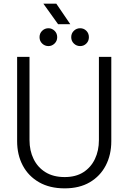

<svg xmlns="http://www.w3.org/2000/svg" viewBox="-20 -1017 705 1054"><path d="M335 17Q253 17 194.5 -16.5Q136 -50 105 -108.5Q74 -167 74 -242V-705H142V-248Q142 -190 164.5 -144Q187 -98 230 -71.5Q273 -45 335 -45Q396 -45 437.5 -71.5Q479 -98 501 -144Q523 -190 523 -248V-705H591V-242Q591 -167 560.5 -108.5Q530 -50 473 -16.5Q416 17 335 17ZM299 -884 218 -997H289L366 -884ZM246 -764Q226 -764 211.5 -778Q197 -792 197 -813Q197 -834 211.5 -848Q226 -862 246 -862Q265 -862 279.5 -848Q294 -834 294 -813Q294 -792 279.5 -778Q265 -764 246 -764ZM420 -764Q400 -764 385.5 -778Q371 -792 371 -813Q371 -834 385.5 -848Q400 -862 420 -862Q440 -862 454 -848Q468 -834 468 -813Q468 -792 454 -778Q440 -764 420 -764Z"/></svg>

Font: TikTok Sans 24pt Light
Style: Regular
Weight: 300
Version: Version 4.000